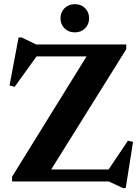

<svg xmlns="http://www.w3.org/2000/svg" viewBox="-20 -894 690 946"><path d="M602 -675V-651.5L215 -31.5L145 -59H515L610.5 -201L635.5 -195L599.5 32.5H585.5L515.5 0H39.5V-23.5L423.5 -643.5L512.5 -616H160L52 -466L27 -473L71.5 -709.5H86.5L158 -675ZM348.5 -734.5Q317.5 -734.5 297.8 -754.5Q278 -774.5 278 -804Q278 -833.5 297.8 -853.5Q317.5 -873.5 348.5 -873.5Q380 -873.5 399.5 -853.5Q419 -833.5 419 -804Q419 -774.5 399.5 -754.5Q380 -734.5 348.5 -734.5Z"/></svg>

Font: Newsreader 24pt
Style: Bold
Weight: 700
Designer: Hugues Gentile
Foundry: Production Type
Version: Version 1.003